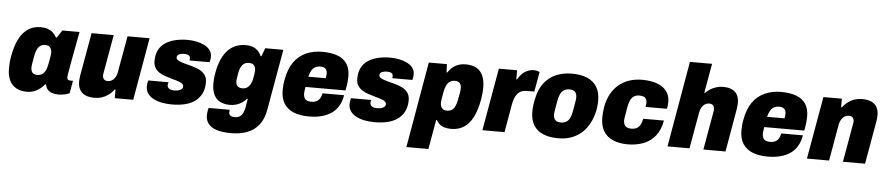

<svg xmlns="http://www.w3.org/2000/svg" viewBox="-48 -1066 7461 1616"><g transform="rotate(5 3682.0 -258.0)"><path d="M189 12Q135 12 97.5 -9Q60 -30 40.5 -70.5Q21 -111 21 -170Q21 -192 23 -218Q25 -244 30 -273Q46 -363 76.5 -422Q107 -481 152.5 -510.5Q198 -540 257 -540Q291 -540 316 -531.5Q341 -523 359.5 -506.5Q378 -490 393 -464H399L441 -528H586L562 -399Q557 -372 550.5 -338.5Q544 -305 538.5 -272Q533 -239 527.5 -210.5Q522 -182 519.5 -163Q517 -144 517 -140Q517 -126 523.5 -120Q530 -114 540 -114H567L548 -7Q527 2 502.5 7Q478 12 455 12Q425 12 401 4Q377 -4 362 -22Q355 -30 350.5 -40.5Q346 -51 343 -64L337 -65Q310 -30 271.5 -9Q233 12 189 12ZM263 -137Q282 -137 296.5 -144Q311 -151 321.5 -164.5Q332 -178 338.5 -196.5Q345 -215 349 -237Q356 -273 359 -291Q362 -309 363 -318Q364 -327 364 -332Q364 -350 358 -364Q352 -378 340.5 -386Q329 -394 309 -394Q285 -394 268.5 -383Q252 -372 241.5 -351.5Q231 -331 225 -301Q218 -259 214 -238Q210 -217 209.5 -208.5Q209 -200 209 -195Q209 -167 221.5 -152Q234 -137 263 -137Z M760 13Q711 13 680 -2Q649 -17 634 -44.5Q619 -72 619 -111Q619 -125 620.5 -138Q622 -151 624 -166L688 -527H875L817 -199Q816 -194 815.5 -190Q815 -186 815 -182Q815 -168 820 -158Q825 -148 834.5 -142.5Q844 -137 858 -137Q874 -137 887.5 -143.5Q901 -150 911 -161.5Q921 -173 927.5 -188Q934 -203 937 -220L992 -527H1178L1086 1H930V-72H924Q903 -44 877 -25Q851 -6 822 3.5Q793 13 760 13Z M1413 12Q1367 12 1327 4Q1287 -4 1256 -20.5Q1225 -37 1207.5 -62Q1190 -87 1190 -121Q1190 -132 1192 -145.5Q1194 -159 1198 -172H1369Q1366 -163 1365 -157Q1364 -151 1364 -146Q1364 -134 1371.5 -125Q1379 -116 1392.5 -111.5Q1406 -107 1423 -107Q1435 -107 1447 -109Q1459 -111 1470 -115.5Q1481 -120 1488 -128Q1495 -136 1495 -148Q1495 -159 1487 -167Q1479 -175 1465.5 -181Q1452 -187 1434 -192Q1416 -197 1396 -203Q1369 -211 1340.5 -220Q1312 -229 1288.5 -244Q1265 -259 1250.5 -282.5Q1236 -306 1236 -340Q1236 -395 1256 -433.5Q1276 -472 1312.5 -495.5Q1349 -519 1396.5 -530Q1444 -541 1498 -541Q1537 -541 1574 -533.5Q1611 -526 1641 -511Q1671 -496 1688.5 -472.5Q1706 -449 1706 -416Q1706 -405 1704 -392.5Q1702 -380 1699 -370H1529Q1531 -379 1531 -382.5Q1531 -386 1531 -389Q1531 -400 1525 -407.5Q1519 -415 1507 -418Q1495 -421 1479 -421Q1470 -421 1460 -419.5Q1450 -418 1440.5 -414.5Q1431 -411 1425 -404Q1419 -397 1419 -386Q1419 -374 1429.5 -365.5Q1440 -357 1456.5 -351.5Q1473 -346 1493 -340Q1521 -333 1554 -324Q1587 -315 1616 -301Q1645 -287 1664 -262Q1683 -237 1683 -198Q1683 -142 1662.5 -102Q1642 -62 1606 -36.5Q1570 -11 1521 0.5Q1472 12 1413 12Z M1931 209Q1857 209 1809.5 194Q1762 179 1738.5 149.5Q1715 120 1715 78Q1715 71 1716.5 54.5Q1718 38 1724 14H1903Q1902 19 1901 25Q1900 31 1900 34Q1900 46 1904.5 54Q1909 62 1919.5 67Q1930 72 1949 72Q1976 72 1992.5 61Q2009 50 2018.5 30Q2028 10 2033 -15Q2036 -34 2039.5 -53Q2043 -72 2046 -90H2039Q2022 -70 2000 -56Q1978 -42 1953 -34.5Q1928 -27 1900 -27Q1850 -27 1815.5 -45.5Q1781 -64 1763.5 -101.5Q1746 -139 1746 -195Q1746 -215 1748 -238Q1750 -261 1755 -287Q1778 -413 1837.5 -476.5Q1897 -540 1991 -540Q2041 -540 2073.5 -518.5Q2106 -497 2122 -458H2129L2155 -528H2308L2219 -22Q2205 64 2165 114.5Q2125 165 2065.5 187Q2006 209 1931 209ZM1993 -175Q2011 -175 2025.5 -182Q2040 -189 2050 -202Q2060 -215 2067 -232Q2074 -249 2077 -268Q2081 -291 2083 -304Q2085 -317 2085.5 -324Q2086 -331 2086 -335Q2086 -352 2080.5 -365Q2075 -378 2063 -385.5Q2051 -393 2031 -393Q2006 -393 1989.5 -382Q1973 -371 1963 -352Q1953 -333 1948 -307Q1943 -279 1941 -264Q1939 -249 1938 -242.5Q1937 -236 1937 -231Q1937 -214 1942.5 -201.5Q1948 -189 1960.5 -182Q1973 -175 1993 -175Z M2572 12Q2497 12 2443.5 -9Q2390 -30 2361 -74.5Q2332 -119 2332 -188Q2332 -211 2334 -234Q2336 -257 2341 -281Q2357 -371 2397.5 -428Q2438 -485 2499.5 -512.5Q2561 -540 2636 -540Q2712 -540 2765 -520.5Q2818 -501 2845.5 -459.5Q2873 -418 2873 -351Q2873 -332 2870.5 -306.5Q2868 -281 2859 -233H2521Q2518 -217 2516 -202Q2514 -187 2514 -177Q2514 -157 2520.5 -142.5Q2527 -128 2541.5 -120.5Q2556 -113 2579 -113Q2601 -113 2616 -118.5Q2631 -124 2641.5 -134.5Q2652 -145 2658.5 -159.5Q2665 -174 2668 -192H2851Q2843 -143 2821.5 -104.5Q2800 -66 2765 -40.5Q2730 -15 2682 -1.5Q2634 12 2572 12ZM2537 -321H2684Q2687 -334 2688 -344Q2689 -354 2689 -361Q2689 -379 2682.5 -391Q2676 -403 2663.5 -409Q2651 -415 2633 -415Q2606 -415 2587.5 -404.5Q2569 -394 2557 -373.5Q2545 -353 2537 -321Z M3126 12Q3080 12 3040 4Q3000 -4 2969 -20.5Q2938 -37 2920.5 -62Q2903 -87 2903 -121Q2903 -132 2905 -145.5Q2907 -159 2911 -172H3082Q3079 -163 3078 -157Q3077 -151 3077 -146Q3077 -134 3084.5 -125Q3092 -116 3105.5 -111.5Q3119 -107 3136 -107Q3148 -107 3160 -109Q3172 -111 3183 -115.5Q3194 -120 3201 -128Q3208 -136 3208 -148Q3208 -159 3200 -167Q3192 -175 3178.5 -181Q3165 -187 3147 -192Q3129 -197 3109 -203Q3082 -211 3053.5 -220Q3025 -229 3001.5 -244Q2978 -259 2963.5 -282.5Q2949 -306 2949 -340Q2949 -395 2969 -433.5Q2989 -472 3025.5 -495.5Q3062 -519 3109.5 -530Q3157 -541 3211 -541Q3250 -541 3287 -533.5Q3324 -526 3354 -511Q3384 -496 3401.5 -472.5Q3419 -449 3419 -416Q3419 -405 3417 -392.5Q3415 -380 3412 -370H3242Q3244 -379 3244 -382.5Q3244 -386 3244 -389Q3244 -400 3238 -407.5Q3232 -415 3220 -418Q3208 -421 3192 -421Q3183 -421 3173 -419.5Q3163 -418 3153.5 -414.5Q3144 -411 3138 -404Q3132 -397 3132 -386Q3132 -374 3142.5 -365.5Q3153 -357 3169.5 -351.5Q3186 -346 3206 -340Q3234 -333 3267 -324Q3300 -315 3329 -301Q3358 -287 3377 -262Q3396 -237 3396 -198Q3396 -142 3375.5 -102Q3355 -62 3319 -36.5Q3283 -11 3234 0.5Q3185 12 3126 12Z M3411 197 3537 -528H3690L3693 -458H3699Q3727 -500 3764 -520Q3801 -540 3848 -540Q3902 -540 3938.5 -520Q3975 -500 3993.5 -459Q4012 -418 4012 -355Q4012 -333 4009.5 -308Q4007 -283 4002 -254Q3986 -165 3955.5 -105.5Q3925 -46 3879.5 -17Q3834 12 3772 12Q3742 12 3717.5 5Q3693 -2 3675.5 -16.5Q3658 -31 3647 -52H3641L3597 197ZM3723 -138Q3749 -138 3765.5 -149Q3782 -160 3792 -181Q3802 -202 3808 -232Q3816 -273 3819.5 -293.5Q3823 -314 3823.5 -322.5Q3824 -331 3824 -336Q3824 -355 3818.5 -367.5Q3813 -380 3801 -387Q3789 -394 3769 -394Q3744 -394 3726.5 -381.5Q3709 -369 3698.5 -346.5Q3688 -324 3682 -294Q3676 -259 3673 -240.5Q3670 -222 3669 -214Q3668 -206 3668 -201Q3668 -182 3673.5 -168Q3679 -154 3691 -146Q3703 -138 3723 -138Z M4036 0 4129 -528H4283V-451H4289Q4304 -479 4325 -499.5Q4346 -520 4371 -530.5Q4396 -541 4423 -541Q4439 -541 4452 -537.5Q4465 -534 4473 -530L4443 -362H4383Q4355 -362 4334.5 -353.5Q4314 -345 4300.5 -328.5Q4287 -312 4278 -288.5Q4269 -265 4264 -235L4223 0Z M4677 12Q4603 12 4550 -10Q4497 -32 4469 -77.5Q4441 -123 4441 -192Q4441 -221 4445 -251Q4449 -281 4456 -309Q4472 -384 4510.5 -435Q4549 -486 4609 -513Q4669 -540 4747 -540Q4822 -540 4875 -517.5Q4928 -495 4956.5 -449.5Q4985 -404 4985 -334Q4985 -272 4970 -219Q4955 -166 4928 -122Q4903 -80 4866 -50Q4829 -20 4782 -4Q4735 12 4677 12ZM4687 -122Q4715 -122 4733.5 -133.5Q4752 -145 4763.5 -167.5Q4775 -190 4781 -225Q4789 -272 4793 -295Q4797 -318 4798 -328Q4799 -338 4799 -344Q4799 -364 4792.5 -377.5Q4786 -391 4772.5 -398.5Q4759 -406 4737 -406Q4710 -406 4691 -394.5Q4672 -383 4660.5 -360Q4649 -337 4643 -302Q4635 -255 4631 -232Q4627 -209 4626 -199Q4625 -189 4625 -184Q4625 -164 4631.5 -150.5Q4638 -137 4651.5 -129.5Q4665 -122 4687 -122Z M5264 12Q5192 12 5140 -10.5Q5088 -33 5060 -78.5Q5032 -124 5032 -193Q5032 -215 5034 -237Q5036 -259 5039 -281Q5050 -344 5076 -392Q5102 -440 5140.5 -473Q5179 -506 5229.5 -523Q5280 -540 5341 -540Q5409 -540 5461.5 -522Q5514 -504 5544 -467Q5574 -430 5574 -373Q5574 -360 5572.5 -345.5Q5571 -331 5568 -315H5387Q5389 -327 5390 -336.5Q5391 -346 5391 -353Q5391 -371 5384 -383Q5377 -395 5362.5 -400.5Q5348 -406 5328 -406Q5301 -406 5282.5 -394.5Q5264 -383 5252.5 -360Q5241 -337 5235 -302Q5227 -256 5223 -232.5Q5219 -209 5218 -200Q5217 -191 5217 -185Q5217 -165 5224 -151Q5231 -137 5245 -129.5Q5259 -122 5282 -122Q5308 -122 5326.5 -131Q5345 -140 5357.5 -160.5Q5370 -181 5376 -214H5551Q5537 -134 5496.5 -83.5Q5456 -33 5396 -10.5Q5336 12 5264 12Z M5600 0 5726 -725H5913L5869 -476H5875Q5894 -496 5917.5 -510Q5941 -524 5968 -532Q5995 -540 6022 -540Q6069 -540 6099 -525.5Q6129 -511 6143.5 -483.5Q6158 -456 6158 -417Q6158 -404 6156.5 -390Q6155 -376 6153 -362L6090 0H5903L5961 -329Q5962 -333 5962 -337Q5962 -341 5962 -345Q5962 -359 5957.5 -369Q5953 -379 5943.5 -384.5Q5934 -390 5919 -390Q5903 -390 5889.5 -383.5Q5876 -377 5866 -365.5Q5856 -354 5849.5 -339Q5843 -324 5840 -307L5786 0Z M6448 12Q6373 12 6319.5 -9Q6266 -30 6237 -74.5Q6208 -119 6208 -188Q6208 -211 6210 -234Q6212 -257 6217 -281Q6233 -371 6273.5 -428Q6314 -485 6375.5 -512.5Q6437 -540 6512 -540Q6588 -540 6641 -520.5Q6694 -501 6721.5 -459.5Q6749 -418 6749 -351Q6749 -332 6746.5 -306.5Q6744 -281 6735 -233H6397Q6394 -217 6392 -202Q6390 -187 6390 -177Q6390 -157 6396.5 -142.5Q6403 -128 6417.5 -120.5Q6432 -113 6455 -113Q6477 -113 6492 -118.5Q6507 -124 6517.5 -134.5Q6528 -145 6534.5 -159.5Q6541 -174 6544 -192H6727Q6719 -143 6697.5 -104.5Q6676 -66 6641 -40.5Q6606 -15 6558 -1.5Q6510 12 6448 12ZM6413 -321H6560Q6563 -334 6564 -344Q6565 -354 6565 -361Q6565 -379 6558.5 -391Q6552 -403 6539.5 -409Q6527 -415 6509 -415Q6482 -415 6463.5 -404.5Q6445 -394 6433 -373.5Q6421 -353 6413 -321Z M6778 0 6871 -528H7027V-455H7033Q7054 -483 7080 -502Q7106 -521 7135.5 -530.5Q7165 -540 7197 -540Q7246 -540 7277 -525Q7308 -510 7323 -482.5Q7338 -455 7338 -416Q7338 -403 7336.5 -389.5Q7335 -376 7333 -362L7269 0H7082L7140 -329Q7141 -333 7141.5 -337.5Q7142 -342 7142 -346Q7142 -359 7137 -369Q7132 -379 7123 -384.5Q7114 -390 7099 -390Q7082 -390 7069 -383.5Q7056 -377 7046 -365.5Q7036 -354 7029 -339Q7022 -324 7019 -307L6965 0Z"/></g></svg>

Font: Archivo SemiCondensed Black
Style: Italic
Weight: 900
Width: 4
Italic angle: -10°
Designer: Hector Gatti
Foundry: Omnibus-Type
Version: Version 2.001